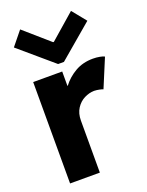

<svg xmlns="http://www.w3.org/2000/svg" viewBox="-148 -862 715 935"><g transform="rotate(-20 210.0 -394.0)"><path d="M48.8 -525.4H199.2V-451.2H201.2Q227.5 -486.3 267.8 -509.8Q308.1 -533.2 360.4 -533.2Q379.4 -533.2 396 -530Q412.6 -526.9 419.9 -522.5L358.4 -375Q352.1 -377.9 339.4 -380.6Q326.7 -383.3 312.5 -383.8Q286.6 -383.3 261.5 -370.6Q236.3 -357.9 219.7 -332.3Q203.1 -306.6 203.1 -269.5V0H48.8ZM206.5 -674.8H210.4L340.3 -788.1L398.9 -715.8L223.1 -566.4H192.9L18.1 -715.8L76.7 -788.1Z"/></g></svg>

Font: Reddit Sans Vanilla ExtraBold
Style: Regular
Weight: 800
Designer: Stephen Hutchings
Foundry: Reddit
Version: Version 1.013